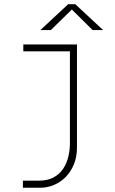

<svg xmlns="http://www.w3.org/2000/svg" viewBox="-20 -708 540 898"><path d="M87 170V137H162Q202.5 137 230.2 122Q258 107 275 81.8Q292 56.5 299.5 25.2Q307 -6 307 -38V-468H89V-500H340V-18Q340 26 325.5 61Q311 96 286.8 120.2Q262.5 144.5 232 157.2Q201.5 170 169 170ZM169 -567.5 299 -688.5H332L462 -567.5H413L316 -663.5L218 -567.5Z"/></svg>

Font: Trispace Thin
Style: Regular
Weight: 100
Designer: Tyler Finck
Foundry: Etcetera Type Company
Version: Version 1.210